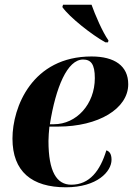

<svg xmlns="http://www.w3.org/2000/svg" viewBox="-20 -786 565 816"><path d="M428 -606H439L441 -614C415 -651 384 -724 369 -766H248L245 -756C275 -713 370 -638 428 -606ZM260 10C393 10 454 -57 454 -107C454 -132 445 -143 432 -147C406 -61 361 -1 283 -1C221 -1 186 -56 186 -187C186 -200 188 -233 190 -248H227C398 -248 525 -324 525 -428C525 -506 467 -546 369 -546C117 -546 33 -331 33 -197C33 -57 115 10 260 10ZM209 -258H192C217 -415 266 -533 333 -533C366 -533 383 -514 383 -454C383 -343 305 -258 209 -258Z"/></svg>

Font: Noto Serif Display
Style: Bold Italic
Weight: 700
Italic angle: -12°
Designer: Monotype Design Team
Foundry: Monotype Imaging Inc.
Version: Version 2.009